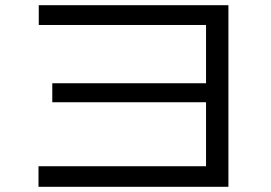

<svg xmlns="http://www.w3.org/2000/svg" viewBox="-20 -729 1040 738"><path d="M128 -11V-90H772V-336H181V-409H772V-633H129V-709H858V-11Z"/></svg>

Font: Murecho
Style: Regular
Weight: 400
Designer: Neil Summerour
Foundry: Positype
Version: Version 1.010; ttfautohint (v1.8.3)